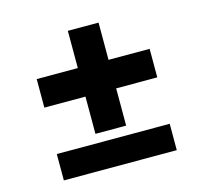

<svg xmlns="http://www.w3.org/2000/svg" viewBox="-88 -695 813 767"><g transform="rotate(-15 318.5 -311.5)"><path d="M85 -444H255V-598H382V-444H552V-326H382V-172H255V-326H85ZM85 -134H552V-25H85Z"/></g></svg>

Font: Oak Sans ExtraBold
Style: Regular
Weight: 800
Designer: Erik Kennedy, Walven
Foundry: Erik Kennedy, Walven
Version: Version 1.000